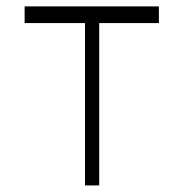

<svg xmlns="http://www.w3.org/2000/svg" viewBox="-20 -565 558 585"><path d="M55 -494.7V-545.5H464.1V-494.7H282.3V0H239V-494.7Z"/></svg>

Font: Inter Extra Light BETA
Style: Regular
Weight: 200
Designer: Rasmus Andersson
Foundry: rsms
Version: Version 3.011;git-f93a4a705